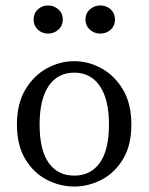

<svg xmlns="http://www.w3.org/2000/svg" viewBox="-20 -672 544 703"><path d="M252 11Q199 11 151 -14Q103 -39 72.5 -89.5Q42 -140 42 -216Q42 -292 72.5 -343.5Q103 -395 151 -421.5Q199 -448 252 -448Q304 -448 352 -421.5Q400 -395 430.5 -343.5Q461 -292 461 -216Q461 -140 430.5 -89.5Q400 -39 352 -14Q304 11 252 11ZM252 -29Q312 -29 345.5 -76Q379 -123 379 -216Q379 -308 345.5 -357Q312 -406 252 -406Q191 -406 158 -357Q125 -308 125 -216Q125 -123 158 -76Q191 -29 252 -29ZM156 -549Q134 -549 118.5 -563.5Q103 -578 103 -600Q103 -623 118.5 -637.5Q134 -652 156 -652Q178 -652 194 -637.5Q210 -623 210 -600Q210 -578 194 -563.5Q178 -549 156 -549ZM347 -549Q325 -549 309 -563.5Q293 -578 293 -600Q293 -623 309 -637.5Q325 -652 347 -652Q370 -652 385.5 -637.5Q401 -623 401 -600Q401 -578 385.5 -563.5Q370 -549 347 -549Z"/></svg>

Font: Lisu Bosa ExtraLight
Style: Regular
Weight: 200
Designer: David Morse, Annie Olsen, Victor Gaultney, Frank Grießhammer (Latin)
Foundry: SIL International
Version: Version 2.000